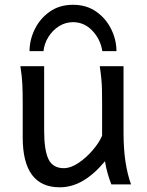

<svg xmlns="http://www.w3.org/2000/svg" viewBox="-20 -777 619 809"><path d="M532.2 0H449.2Q442.4 -17.1 434.3 -43.7Q426.3 -70.3 422.4 -97.7Q377.9 -43.9 330.6 -15.9Q283.2 12.2 231.9 12.2Q75.7 12.2 75.7 -197.8Q75.7 -201.2 75.7 -222.2Q75.7 -243.2 75.7 -269.8Q75.7 -296.4 75.7 -317.4Q75.7 -338.4 75.7 -341.8Q75.7 -388.2 74.2 -421.1Q72.8 -454.1 65.9 -498H166V-227.1Q166 -144 184.3 -106.2Q202.6 -68.4 249 -68.4Q277.8 -68.4 310.3 -90.1Q342.8 -111.8 370.1 -143.6Q397.5 -175.3 410.2 -205.1V-341.8Q410.2 -374 409.7 -397.9Q409.2 -421.9 407 -445.1Q404.8 -468.3 400.4 -498H500.5V-219.7Q500.5 -148.9 508.8 -95Q517.1 -41 532.2 0ZM470.7 -561.5H411.1Q403.8 -610.8 369.6 -647.2Q335.4 -683.6 287.6 -683.6Q255.9 -683.6 229 -666.7Q202.1 -649.9 184.6 -622.3Q167 -594.7 163.1 -561.5H104.5Q104.5 -608.9 126.5 -653.8Q148.4 -698.7 189.5 -727.8Q230.5 -756.8 287.6 -756.8Q344.7 -756.8 385.7 -727.8Q426.8 -698.7 448.7 -653.8Q470.7 -608.9 470.7 -561.5Z"/></svg>

Font: Andika LitF DSA DSG
Style: Regular
Weight: 400
Designer: Victor Gaultney, Annie Olsen, Julie Remington, Don Collingsworth, Eric Hays, Becca Hirsbrunner
Foundry: SIL International
Version: Version 6.200 ; LitF DSA DSG; ttfautohint (v1.8.3.10-c5d8)